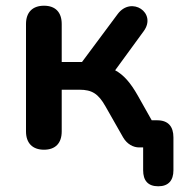

<svg xmlns="http://www.w3.org/2000/svg" viewBox="-20 -516 643 672"><path d="M534 136C570 136 587 115 587 80V-35C587 -73 569 -95 530 -95H511L462 -182C437 -226 413 -254 383 -270L483 -407C530 -471 440 -531 392 -467L267 -299H196V-432C196 -473 174 -496 134 -496C94 -496 71 -473 71 -432V-56C71 -15 94 8 134 8C174 8 196 -15 196 -56V-202H258C302 -202 324 -188 349 -144L411 -35C425 -11 447 0 467 0H481V80C481 115 497 136 534 136Z"/></svg>

Font: Nunito
Style: Bold
Weight: 700
Designer: Vernon Adams
Foundry: Vernon Adams
Version: Version 3.602